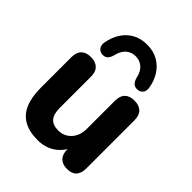

<svg xmlns="http://www.w3.org/2000/svg" viewBox="-213 -879 1013 1013"><g transform="rotate(45 294.0 -372.5)"><path d="M239.5 10.5Q177.5 10.5 137 -12.4Q96.5 -35.2 76.8 -81.1Q57 -127 57 -195.8V-425.2Q57 -462 75.8 -480.4Q94.5 -498.8 129.5 -498.8Q164.5 -498.8 183.6 -480.4Q202.8 -462 202.8 -425.2V-192.8Q202.8 -147 221.4 -124.8Q240 -102.5 280.5 -102.5Q325 -102.5 353.5 -133.8Q382 -165 382 -216.2V-425.2Q382 -462 400.8 -480.4Q419.5 -498.8 454.5 -498.8Q489.5 -498.8 508.6 -480.4Q527.8 -462 527.8 -425.2V-65.8Q527.8 8.5 456.8 8.5Q422.8 8.5 404.1 -10.6Q385.5 -29.8 385.5 -65.8V-134.8L400.2 -97.2Q378.8 -45.2 337.5 -17.4Q296.2 10.5 239.5 10.5ZM161.8 -550.5Q143.2 -551.8 132.5 -565.9Q121.8 -580 125.5 -602.8Q132.5 -644.8 153.4 -679.1Q174.2 -713.5 209.2 -734.1Q244.2 -754.8 293.2 -754.8Q342.2 -754.8 377.1 -734Q412 -713.2 433.2 -679Q454.5 -644.8 461 -602.8Q465.2 -580 454.6 -565.9Q444 -551.8 424.8 -550.5Q406 -549.2 394.5 -559.6Q383 -570 377.2 -591.2Q369.5 -630 346.9 -649.4Q324.2 -668.8 293.2 -668.8Q262.2 -668.8 240.1 -649.4Q218 -630 209.2 -591.2Q203.5 -570 192.4 -559.6Q181.2 -549.2 161.8 -550.5Z"/></g></svg>

Font: Nunito ExtraLight
Style: Regular
Weight: 200
Designer: Vernon Adams
Foundry: Vernon Adams
Version: Version 3.602;April 4, 2023;FontCreator 14.0.0.2856 64-bit